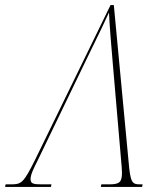

<svg xmlns="http://www.w3.org/2000/svg" viewBox="-68 -734 629 754"><path d="M-48 0H132L134 -10H99C63 -10 52 -12 52 -31C52 -49 66 -76 79 -102L277 -512C329 -618 337 -635 360 -685C362 -634 370 -543 375 -484L408 -100C409 -87 411 -71 411 -56C411 -18 401 -10 360 -10H330L328 0H490L492 -10H482C451 -10 444 -16 437 -99L379 -714H366L71 -109C24 -14 16 -10 -26 -10H-46Z"/></svg>

Font: Noto Serif Display Condensed Thin
Style: Italic
Weight: 100
Width: 3
Italic angle: -12°
Designer: Monotype Design Team
Foundry: Monotype Imaging Inc.
Version: Version 2.009